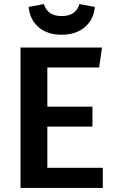

<svg xmlns="http://www.w3.org/2000/svg" viewBox="-20 -925 570 945"><path d="M121 -891 196 -905Q214 -846 283 -846Q354 -846 371 -905L447 -891Q441 -828 397 -791Q353 -754 283 -754Q213 -754 170 -791Q127 -828 121 -891ZM482 -691 468 -593H213V-400H435V-302H213V-99H486V0H81V-691Z"/></svg>

Font: FiraGO Medium
Style: Regular
Weight: 500
Designer: bBox Type
Foundry: bBox Type GmbH
Version: Version 1.001;PS 001.001;hotconv 1.0.88;makeotf.lib2.5.64775